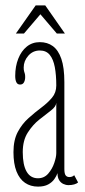

<svg xmlns="http://www.w3.org/2000/svg" viewBox="-20 -683 315 713"><path d="M121 10Q93.5 10 73 -4Q52.5 -18 41.2 -46.5Q30 -75 30 -118Q30 -163 46 -193Q62 -223 85.8 -244.2Q109.5 -265.5 133.2 -283.2Q157 -301 173 -320Q189 -339 189 -365.5Q189 -404.5 183.5 -433.8Q178 -463 164.8 -479.2Q151.5 -495.5 128 -495.5Q102 -495.5 85 -476Q68 -456.5 68 -432.5Q68 -423 69.5 -418.2Q71 -413.5 72.2 -409.2Q73.5 -405 73.5 -397Q73.5 -385.5 69 -377.2Q64.5 -369 54.5 -369Q45 -369 40.8 -377.5Q36.5 -386 36.5 -401Q36.5 -436.5 47.8 -465Q59 -493.5 79.5 -510Q100 -526.5 128 -526.5Q156 -526.5 176.2 -511.8Q196.5 -497 207.8 -464.5Q219 -432 219 -378V-55.5Q219 -38 223.8 -31.8Q228.5 -25.5 237.5 -25.5Q244.5 -25.5 249 -27.8Q253.5 -30 255.5 -32.5L270 -5.5Q265 -1 255.5 1.8Q246 4.5 234.5 4.5Q224.5 4.5 215 0Q205.5 -4.5 199.5 -14.2Q193.5 -24 193.5 -40Q190 -29.5 181.8 -17.8Q173.5 -6 158.8 2Q144 10 121 10ZM121 -21Q144 -21 159 -38.2Q174 -55.5 181.5 -77.8Q189 -100 189 -114.5V-301Q188 -287 169 -272.5Q150 -258 125.8 -238.8Q101.5 -219.5 83 -190.5Q64.5 -161.5 64.5 -118Q64.5 -70.5 78.8 -45.8Q93 -21 121 -21ZM39 -558.5 112.5 -663H148L221 -558.5H191L130 -630L69 -558.5Z"/></svg>

Font: Imbue Thin 10pt Thin
Style: Regular
Weight: 250
Version: Version 1.102